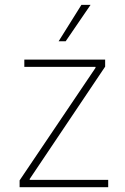

<svg xmlns="http://www.w3.org/2000/svg" viewBox="-20 -778 519 798"><path d="M61.5 -28.3 377 -496.1V-500H81.1V-530.3H417V-501L103.5 -34.2V-30.3H429.7V0H61.5ZM318.4 -757.8H356.4L252.9 -606.4H223.6Z"/></svg>

Font: Pretendard Thin
Style: Regular
Weight: 100
Designer: Base glyphs from Inter by Rasmus Andersson; Hangeul glyphs from Noto Sans CJK(Source Han Sans) by Jang Soo-young and Kan
Foundry: Kil Hyung-jin
Version: Version 1.309